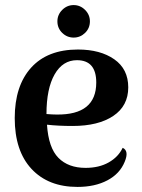

<svg xmlns="http://www.w3.org/2000/svg" viewBox="-20 -722 561 756"><path d="M206 -638Q206 -664 225 -683Q244 -702 270 -702Q296 -702 315 -683Q334 -664 334 -638Q334 -611 315 -592.5Q296 -574 270 -574Q244 -574 225 -592.5Q206 -611 206 -638ZM463 -140Q489 -128 471 -85Q452 -38 403 -12Q354 14 285 14Q170 14 104 -57Q38 -128 38 -257Q38 -384 102.5 -455.5Q167 -527 287 -527Q375 -527 430 -488.5Q485 -450 485 -378Q485 -305 426 -265.5Q367 -226 266 -226Q209 -226 165 -231Q171 -140 210 -100.5Q249 -61 317 -61Q370 -61 408 -82.5Q446 -104 463 -140ZM283 -485Q227 -485 195 -429Q163 -373 163 -273Q187 -271 203 -271Q359 -269 359 -397Q359 -485 283 -485Z"/></svg>

Font: Arima Koshi Semi Bold
Style: Regular
Weight: 600
Designer: Joana Correia and Natanael Gama
Foundry: NDISCOVER
Version: Version 1.019;PS 001.019;hotconv 1.0.88;makeotf.lib2.5.64775